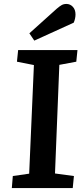

<svg xmlns="http://www.w3.org/2000/svg" viewBox="-20 -954 425 974"><path d="M152 -624 66 -641 72 -700H373L367 -641L281 -625L259 -74L355 -61L349 0H40L45 -61L128 -73ZM268 -910Q282 -922 292.5 -928Q303 -934 317 -934Q336 -934 349.5 -919.5Q363 -905 363 -881Q363 -860 354 -839L154 -748L129 -785Z"/></svg>

Font: Literata 12pt SemiBold
Style: Italic
Weight: 600
Italic angle: -2°
Designer: Latin by Veronika Burian and Jose Scaglione. Greek by Irene Vlachou. Cyrillic by Vera Evstafieva
Foundry: TypeTogether
Version: Version 3.002